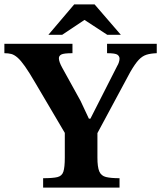

<svg xmlns="http://www.w3.org/2000/svg" viewBox="-30 -857 736 877"><path d="M516 0H167V-43Q211 -43 232 -48Q253 -53 259.5 -73Q266 -93 266 -137V-250L131 -479Q103 -527 84 -554Q65 -581 50 -594Q35 -607 21.5 -610.5Q8 -614 -10 -614V-657H301V-614Q261 -614 250 -608Q239 -602 239 -591Q239 -575 254 -548L338 -396L376 -315H383L506 -557Q510 -563 513 -572.5Q516 -582 516 -589Q516 -600 506.5 -607Q497 -614 459 -614V-657H686V-614Q658 -613 639 -607Q620 -601 603.5 -583.5Q587 -566 565 -528L415 -249V-137Q415 -94 423.5 -74Q432 -54 454 -48.5Q476 -43 516 -43ZM254 -698H191L309 -837H402L522 -698H460L356 -766Z"/></svg>

Font: STIX Two Text
Style: Bold
Weight: 700
Designer: Ross Mills, John Hudson & Paul Hanslow, Tiro Typeworks Ltd; with prior portions MicroPress Inc., and Coen Hoffman.
Foundry: Tiro Typeworks Ltd
Version: Version 2.13 b171